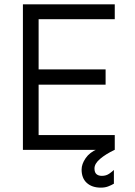

<svg xmlns="http://www.w3.org/2000/svg" viewBox="-20 -687 621 880"><path d="M85 0V-667H506V-599H157V-369H464V-299H157V-68H506V0ZM442 173Q402 173 378 151.5Q354 130 354 90Q354 65 372.5 38Q391 11 427 -4L505 0Q465 19 439 41Q413 63 413 85Q413 103 422 111Q431 119 447 119Q467 119 481.5 108.5Q496 98 502 92V155Q490 162 475.5 167.5Q461 173 442 173Z"/></svg>

Font: Maven Pro
Style: Regular
Weight: 400
Designer: Joe Prince
Foundry: Joe Prince
Version: Version 2.103